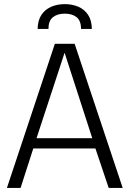

<svg xmlns="http://www.w3.org/2000/svg" viewBox="-20 -932 643 952"><path d="M14.2 0 252 -714.8H350.1L588.4 0H519L453.1 -195.8H145L82 0ZM161.1 -246.6H437.5L300.3 -670.4ZM166.5 -788.6Q167.5 -832 186 -859.1Q204.6 -886.2 234.9 -898.9Q265.1 -911.6 301.3 -911.6Q337.4 -911.6 367.7 -898.9Q397.9 -886.2 416.3 -859.1Q434.6 -832 435.5 -788.6H381.8Q381.8 -829.1 359.9 -846.7Q337.9 -864.3 301.3 -864.3Q264.6 -864.3 242.4 -846.7Q220.2 -829.1 220.2 -788.6Z"/></svg>

Font: Pontano Sans Light
Style: Regular
Weight: 300
Designer: Vernon Adams
Foundry: Vernon Adams
Version: Version 2.001